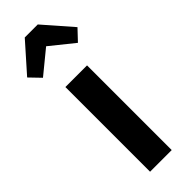

<svg xmlns="http://www.w3.org/2000/svg" viewBox="-327 -889 909 909"><g transform="rotate(-45 127.5 -434.5)"><path d="M11 -673 127 -768 245 -673 296 -727 172 -869H85L-41 -727ZM200 -567H55V0H200Z"/></g></svg>

Font: Glow Sans TC Compressed
Style: Bold
Weight: 700
Width: 2
Designer: Ryoko NISHIZUKA (kana, bopomofo & ideographs); Paul D. Hunt (Latin, Greek & Cyrillic); Sandoll Communications, Soo-young
Version: Version 0.93